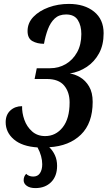

<svg xmlns="http://www.w3.org/2000/svg" viewBox="-20 -744 550 982"><path d="M161 218Q133 218 117 206.5Q101 195 101 178Q101 158 114 145Q119 151 128.5 155Q138 159 150 159Q173 159 184.5 141.5Q196 124 196 96Q196 76 190 54Q184 32 172 10Q93 5 51 -31Q9 -67 9 -119Q9 -157 33 -179Q57 -201 93 -201Q92 -167 104.5 -131.5Q117 -96 144 -72Q171 -48 211 -48Q265 -48 300.5 -92.5Q336 -137 336 -220Q336 -273 308 -306.5Q280 -340 219 -340H157L168 -395H236Q280 -395 316 -416Q352 -437 374 -476Q396 -515 396 -570Q396 -613 378 -641.5Q360 -670 318 -670Q282 -670 260 -649.5Q238 -629 225 -594.5Q212 -560 205 -520Q170 -520 145.5 -534Q121 -548 121 -585Q121 -627 151 -658Q181 -689 229 -706.5Q277 -724 332 -724Q412 -724 461 -684.5Q510 -645 510 -574Q510 -514 486.5 -471Q463 -428 424 -402Q385 -376 337 -368Q362 -365 389.5 -349Q417 -333 435.5 -302Q454 -271 454 -223Q454 -114 394 -55.5Q334 3 232 9Q250 26 261 50Q272 74 272 104Q272 157 241.5 187.5Q211 218 161 218Z"/></svg>

Font: Noto Serif ExtraCondensed SemiBold
Style: Italic
Weight: 600
Width: 2
Italic angle: -12°
Designer: Monotype Design Team
Foundry: Monotype Imaging Inc.
Version: Version 2.013